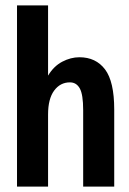

<svg xmlns="http://www.w3.org/2000/svg" viewBox="-20 -691 478 711"><path d="M43 0V-671H158V-411Q179 -446 210.5 -462.5Q242 -479 274 -479Q335 -479 369 -434Q403 -389 403 -285V0H288V-283Q288 -341 275.5 -363.5Q263 -386 239 -386Q203 -386 180.5 -355.5Q158 -325 158 -267V0Z"/></svg>

Font: Inconsolata SemiCondensed ExtraBold
Style: Regular
Weight: 800
Width: 4
Monospace: yes
Designer: Raph Levien, Cyreal, Brenton Simpson
Foundry: Raph Levien, Cyreal, Google
Version: Version 3.100; ttfautohint (v1.8.4.7-5d5b)